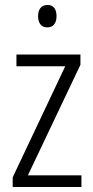

<svg xmlns="http://www.w3.org/2000/svg" viewBox="-20 -844 375 771"><path d="M171 -824C145 -824 133 -806 133 -779C133 -751 146 -734 170 -734C194 -734 207 -751 207 -779C207 -806 196 -824 171 -824ZM307 -93V-140H92L303 -584V-625H46V-578H242L31 -132V-93Z"/></svg>

Font: Noto Sans Kannada UI Condensed Light
Style: Regular
Weight: 300
Width: 3
Designer: Jelle Bosma - Monotype Design Team
Foundry: Monotype Imaging Inc.
Version: Version 2.005